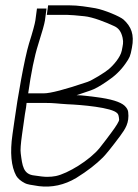

<svg xmlns="http://www.w3.org/2000/svg" viewBox="-20 -681 519 722"><path d="M80 -294H146C187 -294 197 -291 233 -289C285 -287 402 -277 421 -255C425 -252 427 -244 428 -231C428 -225 418 -208 397 -180C382 -160 374 -149 355 -125C317 -78 234 -28 190 -19C180 -17 169 -16 157 -16C145 -16 130 -18 110 -21C67 -25 64 -58 58 -104C56 -116 58 -140 63 -176L70 -225C72 -242 75 -260 78 -277ZM86 -330C97 -407 109 -468 124 -515C139 -562 147 -591 149 -604L155 -649H119L113 -604C111 -591 103 -561 89 -517C72 -461 46 -314 34 -225L27 -176C17 -107 22 -55 41 -20C47 -10 58 0 74 8C81 12 98 15 126 19C174 25 222 15 267 -12C309 -38 342 -64 367 -89C378 -100 400 -127 432 -170C451 -196 467 -219 462 -260C461 -268 457 -275 449 -283C433 -298 397 -309 341 -316C312 -319 292 -323 268 -323C280 -327 298 -333 321 -341C336 -346 356 -357 382 -375C411 -394 434 -416 452 -442C468 -465 470 -469 476 -501C486 -552 473 -581 445 -607C432 -619 372 -644 339 -650C308 -655 276 -661 239 -661H161L156 -625H234C246 -625 267 -623 297 -620C329 -617 379 -597 409 -583C427 -575 436 -561 441 -539C445 -520 442 -513 438 -491C433 -465 405 -434 388 -420C375 -409 327 -379 309 -373C224 -344 169 -330 145 -330Z"/></svg>

Font: Reckless Catfish
Style: It
Weight: 400
Foundry: Cannot Into Space Fonts
Version: Version 0.2894